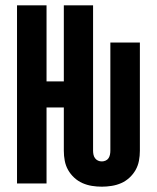

<svg xmlns="http://www.w3.org/2000/svg" viewBox="-20 -690 590 722"><path d="M363 12Q344 12 325.5 9Q307 6 290 -1.5Q273 -9 259 -22Q245 -35 236 -51Q227 -67 223.5 -85.5Q220 -104 220 -123V-286H155V0H44V-670H155V-384H220V-670H330V-123Q330 -116 331.5 -108.5Q333 -101 337.5 -95Q342 -89 348.5 -86Q355 -83 363 -83Q370 -83 377 -86Q384 -89 388 -95Q392 -101 393.5 -108.5Q395 -116 395 -123V-530H506V-123Q506 -104 502.5 -85.5Q499 -67 490 -51Q481 -35 467 -22Q453 -9 436 -1.5Q419 6 400 9Q381 12 363 12Z"/></svg>

Font: Lode
Style: Bold
Weight: 700
Monospace: yes
Designer: Belleve Invis
Foundry: Belleve Invis
Version: Version 29.2.0; ttfautohint (v1.8.3)